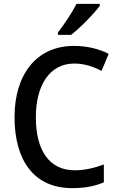

<svg xmlns="http://www.w3.org/2000/svg" viewBox="-20 -961 610 991"><path d="M495 -931V-941H375C352 -896 312 -836 279 -793V-781H347C394 -817 468 -893 495 -931ZM363 -633C417 -633 464 -616 504 -595L541 -683C489 -710 426 -724 362 -724C163 -724 55 -570 55 -357C55 -131 157 10 352 10C419 10 469 0 516 -20V-112C469 -95 420 -82 366 -82C234 -82 165 -185 165 -356C165 -520 236 -633 363 -633Z"/></svg>

Font: Noto Sans Khmer SemiCondensed Medium
Style: Regular
Weight: 500
Width: 4
Designer: Danh Hong and the Monotype Design Team
Foundry: Monotype Imaging Inc.
Version: Version 2.004